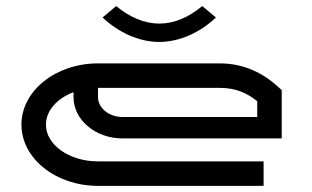

<svg xmlns="http://www.w3.org/2000/svg" viewBox="-20 -607 1020 627"><path d="M500 -530C452.4 -530 403.6 -550.2 359.5 -587.3L315 -550C364.4 -502.9 432 -470 500 -470C568 -470 636.5 -503 685 -550L640.5 -587.3C596.4 -550.2 548.6 -530 500 -530ZM820 -225H380C335.8 -225 300 -254.1 300 -290V-320H697.8C747.3 -320 783.7 -305.3 820 -276.6ZM900 -155V-312.8L886.8 -324.7C836.3 -370.4 774.3 -400 697.8 -400H300C162 -400 50 -310.4 50 -200C50 -89.6 162 0 300 0H840.8V-80H300C206.2 -80 130 -133.8 130 -200C130 -245.8 166.5 -285.7 220 -305.9V-290C220 -215.5 291.7 -155 380 -155Z"/></svg>

Font: KetosagCBd
Style: Regular
Weight: 500
Designer: gluk
Foundry: gluk
Version: Version 00.0024